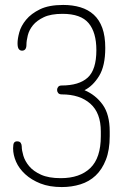

<svg xmlns="http://www.w3.org/2000/svg" viewBox="-20 -751 513 777"><path d="M230 -369Q220 -369 215.5 -374.5Q211 -380 211 -387Q211 -394 215.5 -399.5Q220 -405 229 -405Q300 -405 335 -437Q370 -469 370 -548Q370 -620 338.5 -657.5Q307 -695 233 -695Q186 -695 157.5 -681.5Q129 -668 113.5 -649Q98 -630 92.5 -608Q87 -586 87 -570Q87 -546 69 -546Q61 -546 56 -552.5Q51 -559 51 -576Q51 -594 58 -620Q65 -646 85.5 -671Q106 -696 142 -713.5Q178 -731 236 -731Q274 -731 305.5 -721.5Q337 -712 359.5 -691.5Q382 -671 394 -638Q406 -605 406 -557Q406 -484 381 -443.5Q356 -403 322 -386Q367 -367 395.5 -327.5Q424 -288 424 -219V-200Q424 -144 408.5 -104.5Q393 -65 367 -40.5Q341 -16 305.5 -5Q270 6 230 6Q180 6 143.5 -8.5Q107 -23 82 -46Q57 -69 45 -96.5Q33 -124 33 -151Q33 -168 37 -173.5Q41 -179 49 -179Q60 -179 64 -172.5Q68 -166 68 -158Q68 -143 74.5 -121Q81 -99 98 -78.5Q115 -58 146 -44Q177 -30 226 -30Q303 -30 345.5 -71Q388 -112 388 -200V-219Q388 -294 345.5 -331.5Q303 -369 230 -369Z"/></svg>

Font: AkaAcidDosis
Style: ExtraLight
Weight: 250
Designer: Edgar Tolentino, Pablo Impallari, Igino Marini, Aka-Acid
Foundry: Edgar Tolentino, Pablo Impallari, Igino Marini, Aka-Acid
Version: Version 1.007